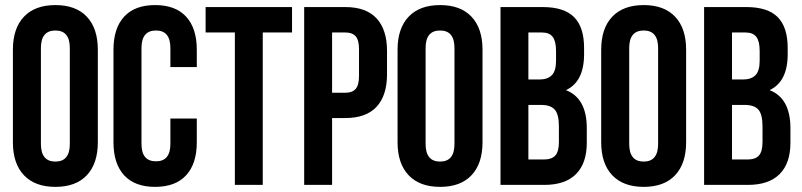

<svg xmlns="http://www.w3.org/2000/svg" viewBox="-20 -728 3158 756"><path d="M30.8 -168V-532.2Q30.8 -616.2 74.2 -662.1Q117.7 -708 198.2 -708Q278.8 -708 322 -662.1Q365.2 -616.2 365.2 -532.2V-168Q365.2 -84 322 -38.1Q278.8 7.8 198.2 7.8Q117.7 7.8 74.2 -38.1Q30.8 -84 30.8 -168ZM141.1 -161.1Q141.1 -91.8 198.2 -91.8Q254.9 -91.8 254.9 -161.1V-539.1Q254.9 -607.9 198.2 -607.9Q141.1 -607.9 141.1 -539.1Z M426.8 -168V-532.2Q426.8 -616.7 468.8 -662.4Q510.7 -708 590.8 -708Q670.9 -708 712.9 -662.4Q754.9 -616.7 754.9 -532.2V-463.9H650.9V-539.1Q650.9 -607.9 594.2 -607.9Q537.1 -607.9 537.1 -539.1V-161.1Q537.1 -92.8 594.2 -92.8Q650.9 -92.8 650.9 -161.1V-261.2H754.9V-168Q754.9 -83.5 712.9 -37.8Q670.9 7.8 590.8 7.8Q510.7 7.8 468.8 -37.8Q426.8 -83.5 426.8 -168Z M789.6 -600.1V-700.2H1129.9V-600.1H1014.6V0H904.8V-600.1Z M1177.7 0V-700.2H1339.8Q1421.4 -700.2 1462.6 -655.8Q1503.9 -611.3 1503.9 -526.9V-436Q1503.9 -351.6 1462.6 -307.4Q1421.4 -263.2 1339.8 -263.2H1287.6V0ZM1287.6 -362.8H1339.8Q1367.2 -362.8 1380.4 -377.9Q1393.6 -393.1 1393.6 -429.2V-534.2Q1393.6 -570.3 1380.4 -585.2Q1367.2 -600.1 1339.8 -600.1H1287.6Z M1545.4 -168V-532.2Q1545.4 -616.2 1588.9 -662.1Q1632.3 -708 1712.9 -708Q1793.5 -708 1836.7 -662.1Q1879.9 -616.2 1879.9 -532.2V-168Q1879.9 -84 1836.7 -38.1Q1793.5 7.8 1712.9 7.8Q1632.3 7.8 1588.9 -38.1Q1545.4 -84 1545.4 -168ZM1655.8 -161.1Q1655.8 -91.8 1712.9 -91.8Q1769.5 -91.8 1769.5 -161.1V-539.1Q1769.5 -607.9 1712.9 -607.9Q1655.8 -607.9 1655.8 -539.1Z M1950.7 0V-700.2H2116.7Q2201.2 -700.2 2240.5 -660.6Q2279.8 -621.1 2279.8 -539.1V-514.2Q2279.8 -406.7 2208.5 -373Q2290.5 -341.3 2290.5 -223.1V-166Q2290.5 -85 2248 -42.5Q2205.6 0 2123.5 0ZM2060.5 -100.1H2123.5Q2152.3 -100.1 2166.5 -115.7Q2180.7 -131.3 2180.7 -168.9V-230Q2180.7 -277.8 2164.3 -296.4Q2147.9 -314.9 2109.9 -314.9H2060.5ZM2060.5 -415H2103.5Q2136.2 -415 2152.8 -431.9Q2169.4 -448.7 2169.4 -488.8V-527.8Q2169.4 -565.4 2156.2 -582.8Q2143.1 -600.1 2113.8 -600.1H2060.5Z M2347.2 -168V-532.2Q2347.2 -616.2 2390.6 -662.1Q2434.1 -708 2514.6 -708Q2595.2 -708 2638.4 -662.1Q2681.6 -616.2 2681.6 -532.2V-168Q2681.6 -84 2638.4 -38.1Q2595.2 7.8 2514.6 7.8Q2434.1 7.8 2390.6 -38.1Q2347.2 -84 2347.2 -168ZM2457.5 -161.1Q2457.5 -91.8 2514.6 -91.8Q2571.3 -91.8 2571.3 -161.1V-539.1Q2571.3 -607.9 2514.6 -607.9Q2457.5 -607.9 2457.5 -539.1Z M2752.4 0V-700.2H2918.5Q3002.9 -700.2 3042.2 -660.6Q3081.5 -621.1 3081.5 -539.1V-514.2Q3081.5 -406.7 3010.3 -373Q3092.3 -341.3 3092.3 -223.1V-166Q3092.3 -85 3049.8 -42.5Q3007.3 0 2925.3 0ZM2862.3 -100.1H2925.3Q2954.1 -100.1 2968.3 -115.7Q2982.4 -131.3 2982.4 -168.9V-230Q2982.4 -277.8 2966.1 -296.4Q2949.7 -314.9 2911.6 -314.9H2862.3ZM2862.3 -415H2905.3Q2938 -415 2954.6 -431.9Q2971.2 -448.7 2971.2 -488.8V-527.8Q2971.2 -565.4 2958 -582.8Q2944.8 -600.1 2915.5 -600.1H2862.3Z"/></svg>

Font: Bebas Neue Bold
Style: Regular
Weight: 700
Designer: Ryoichi Tsunekawa
Foundry: Ryoichi Tsunekawa
Version: Version 1.300